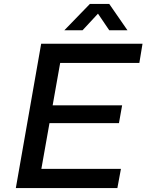

<svg xmlns="http://www.w3.org/2000/svg" viewBox="-20 -950 740 970"><path d="M60 0 188 -729H700L684 -632H284L246 -418H597L581 -328H230L189 -97H591L573 0ZM305 -797 434 -930H532L624 -797H532L475 -881L397 -797Z"/></svg>

Font: Hubot Sans Medium
Style: Italic
Weight: 500
Italic angle: -10°
Designer: Deni Anggara
Foundry: GitHub
Version: Version 1.001; ttfautohint (v1.8.4.7-5d5b);gftools[0.9.31]